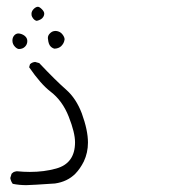

<svg xmlns="http://www.w3.org/2000/svg" viewBox="-20 -393 540 566"><path d="M91.8 -373Q85.9 -373 79.3 -366.5Q72.8 -359.9 72.8 -352.1Q72.8 -346.2 74.7 -343.3Q80.1 -333 88.4 -331.5Q102.5 -335 106.9 -342.3Q110.4 -347.2 110.4 -353Q110.4 -358.9 103.3 -366Q96.2 -373 91.8 -373ZM170.4 -276.9Q170.4 -283.2 164.6 -291Q160.6 -296.4 156 -298.6Q151.4 -300.8 148.2 -301.3Q145 -301.8 143.3 -301.8Q141.6 -301.8 139.2 -301.3Q132.8 -300.3 127 -294.4Q121.1 -288.6 121.1 -280.8Q121.1 -278.8 121.6 -276.9Q123 -262.2 129.4 -255.9Q134.3 -251 140.6 -249.5Q152.8 -250 160.2 -256.8Q168.5 -265.1 169.9 -274.4Q170.4 -275.9 170.4 -276.9ZM60.5 -272Q60.5 -279.8 54.7 -285.6Q48.8 -291.5 38.6 -293.9Q33.2 -294.9 30.3 -293.9Q26.4 -293 22.9 -289.6Q16.6 -283.2 16.6 -273.4Q16.6 -262.7 24.4 -254.9Q30.3 -249 35.6 -248.5Q46.9 -248.5 53.7 -255.4Q60.5 -262.2 60.5 -272ZM57.6 152.8Q65.9 152.8 87.6 151.4Q109.4 149.9 142.1 147.9Q178.7 142.6 202.1 119.1Q216.3 104.5 227.1 83Q239.3 57.1 239.3 27.3Q239.3 -8.8 221.2 -58.6Q204.6 -102.5 175.3 -128.4Q144 -155.8 95.7 -207L83.5 -210.4Q74.2 -209.5 68.4 -203.6L65.9 -194.8Q100.1 -145 128.9 -123Q164.1 -96.2 182.6 -49.1Q201.2 -2 201.2 26.4Q201.2 88.9 145 104Q109.9 113.8 67.9 113.8Q49.8 113.8 29.3 111.8Q22.9 112.8 19.5 114.7Q16.1 117.2 14.2 119.1L10.3 131.8Q12.2 142.1 17.6 148.9Q36.6 152.8 57.6 152.8Z"/></svg>

Font: NaikaiFont
Style: ExtraLight
Weight: 200
Version: Version 1.89